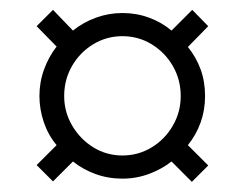

<svg xmlns="http://www.w3.org/2000/svg" viewBox="-20 -436 495 388"><path d="M87.1 -69.4 54 -102.4 94.4 -142.7Q77.4 -162.9 68.5 -189.1Q59.7 -215.3 59.7 -241.9Q59.7 -270.2 69 -295.6Q78.2 -321 94.4 -341.9L54 -383.1L87.1 -416.1L127.4 -374.2Q148.4 -391.1 174.2 -400.4Q200 -409.7 227.4 -409.7Q255.6 -409.7 281 -400.4Q306.5 -391.1 326.6 -374.2L368.5 -416.1L400.8 -383.1L359.7 -341.1Q376.6 -320.2 385.5 -295.6Q394.4 -271 394.4 -241.9Q394.4 -213.7 385.5 -188.7Q376.6 -163.7 359.7 -142.7L400.8 -101.6L367.7 -68.5L326.6 -109.7Q307.3 -94.4 281.5 -84.7Q255.6 -75 227.4 -75Q198.4 -75 173 -84.3Q147.6 -93.5 127.4 -109.7ZM227.4 -121.8Q259.7 -121.8 286.7 -138.3Q313.7 -154.8 329.4 -182.3Q345.2 -209.7 345.2 -241.9Q345.2 -275 329.4 -302.4Q313.7 -329.8 286.7 -346.4Q259.7 -362.9 227.4 -362.9Q195.2 -362.9 168.1 -346.4Q141.1 -329.8 125.4 -302.4Q109.7 -275 109.7 -241.9Q109.7 -209.7 125.8 -182.3Q141.9 -154.8 168.5 -138.3Q195.2 -121.8 227.4 -121.8Z"/></svg>

Font: Playfair 12pt Medium
Style: Regular
Weight: 500
Designer: Claus Eggers Sørensen
Foundry: Claus Eggers Sørensen
Version: Version 2.000;gftools[0.9.28]